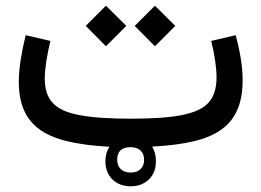

<svg xmlns="http://www.w3.org/2000/svg" viewBox="-20 -512 909 668"><path d="M714.8 -369.6C726.1 -324.7 733.4 -277.3 733.4 -242.2C733.4 -204.6 724.1 -175.8 706.1 -155.3C668.9 -113.8 585 -99.1 434.6 -99.1C360.4 -99.1 301.3 -103 257.8 -111.3C170.4 -127 135.7 -165 135.7 -239.3C135.7 -272.9 144 -322.3 155.3 -369.6L69.3 -389.6C55.2 -331.1 45.4 -273.4 45.4 -228.5C45.4 -114.7 95.2 -50.3 210 -21.5C251.5 -11.2 301.8 -4.4 360.8 -1.5C351.6 12.7 346.7 29.3 346.7 49.3C346.7 102.1 383.3 136.2 434.6 136.2C460.9 136.2 482.4 127.9 498.5 111.8C514.6 95.7 522.5 74.7 522.5 49.3C522.5 29.3 518.1 12.2 509.3 -2C568.8 -4.9 619.1 -11.7 660.2 -22C773.9 -50.8 824.2 -115.7 824.2 -232.9C824.2 -279.8 814.9 -335.4 799.8 -389.6ZM519 -351.1 589.8 -421.9 519 -492.2 448.7 -421.9ZM348.6 -351.1 419.4 -421.9 348.6 -492.2 278.3 -421.9ZM434.6 0C463.4 0 481.4 16.1 481.4 43.9C481.4 71.8 463.4 88.4 434.6 88.4C405.8 88.4 387.7 71.8 387.7 43.9C387.7 14.6 403.3 0 434.6 0Z"/></svg>

Font: Estedad Medium
Style: Regular
Weight: 500
Designer: Amin Abedi
Version: Version 7.3